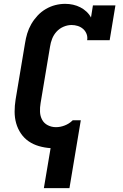

<svg xmlns="http://www.w3.org/2000/svg" viewBox="-20 -763 640 998"><path d="M208 215 243 7Q212 5 182.5 -3.5Q153 -12 129 -28.5Q105 -45 88.5 -69.5Q72 -94 64 -122.5Q56 -151 56 -182.5Q56 -214 61 -245L110 -538Q114 -564 121.5 -589Q129 -614 142.5 -637.5Q156 -661 175 -681.5Q194 -702 218 -716Q242 -730 267.5 -736.5Q293 -743 319 -743Q340 -743 360 -738.5Q380 -734 397.5 -725Q415 -716 429.5 -702.5Q444 -689 453 -672L463 -735H580L550 -554H433Q436 -571 430 -586.5Q424 -602 412 -612.5Q400 -623 384.5 -628Q369 -633 352 -633Q331 -633 310 -624Q289 -615 274 -598.5Q259 -582 251 -561.5Q243 -541 240 -520L191 -227Q187 -204 188 -181.5Q189 -159 199 -140.5Q209 -122 228.5 -112Q248 -102 271 -102Q293 -102 315.5 -110.5Q338 -119 355 -135L358 -138H400L341 215Z"/></svg>

Font: Iosevka Etoile Extrabold
Style: Italic
Weight: 800
Italic angle: -9°
Designer: Belleve Invis
Foundry: Belleve Invis
Version: Version 22.1.2; ttfautohint (v1.8.4)